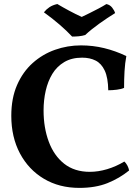

<svg xmlns="http://www.w3.org/2000/svg" viewBox="-20 -906 683 935"><path d="M366.6 9Q268.4 9 193.7 -35.5Q119.1 -80 77 -159.2Q35 -238.5 35 -342Q35 -427.4 63 -491.7Q91 -556 139 -599Q187 -642 247.9 -663.5Q308.7 -685 374.2 -685Q432.5 -685 487.1 -671.7Q541.7 -658.5 595.2 -633Q588.7 -598.5 586.4 -558.8Q584.2 -519 584.2 -478Q571.2 -472 549 -469.2Q526.8 -466.4 507.2 -466.4Q506.2 -527.5 490.1 -562.1Q473.9 -596.7 445.9 -610.9Q417.9 -625.2 380.1 -625.2Q329.1 -625.2 293 -603.8Q256.9 -582.3 234.9 -546.2Q213 -510 202.6 -464.2Q192.2 -418.3 192.2 -368.4Q192.2 -284.1 217.5 -216.1Q242.8 -148 292.7 -108.6Q342.7 -69.2 417.5 -69.2Q458.1 -69.2 501.6 -82.1Q545.1 -95 585.5 -119.4Q594.1 -111.7 600.4 -99.6Q606.7 -87.5 608.7 -75.8Q561.8 -37.7 503.5 -14.3Q445.2 9 366.6 9ZM331.2 -727.9Q305.1 -755.9 270.5 -785.8Q235.9 -815.7 193.8 -846.1Q205.1 -860.4 220.6 -870.8Q236.2 -881.3 259.2 -886.4Q285.1 -870.9 317 -853.8Q349 -836.6 378 -823.6Q393.6 -831.1 416 -842Q438.3 -852.9 460.6 -864.8Q483 -876.7 498 -886.2Q515.4 -882.7 526.2 -868.9Q537 -855 540.6 -842.3Q504 -819.8 464.4 -791.6Q424.9 -763.4 394.9 -735.5Q380.1 -730.9 363.8 -729.4Q347.5 -727.9 331.2 -727.9Z"/></svg>

Font: Vollkorn
Style: Regular
Weight: 400
Designer: Friedrich Althausen
Foundry: Friedrich Althausen
Version: Version 5.001